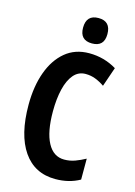

<svg xmlns="http://www.w3.org/2000/svg" viewBox="-138 -1000 759 1081"><g transform="rotate(15 241.5 -459.5)"><path d="M309 -606Q267 -606 239.5 -573.5Q212 -541 198.5 -484.5Q185 -428 185 -355Q185 -236 219 -172.5Q253 -109 316 -109Q349 -109 379 -120Q409 -131 438 -147V-25Q376 10 296 10Q175 10 109 -85.5Q43 -181 43 -356Q43 -463 73 -546Q103 -629 160 -676.5Q217 -724 299 -724Q386 -724 459 -680L420 -567Q394 -585 367 -595.5Q340 -606 309 -606ZM298 -929Q369 -929 369 -854Q369 -781 298 -781Q227 -781 227 -854Q227 -929 298 -929Z"/></g></svg>

Font: Noto Sans ExtraCondensed
Style: Bold
Weight: 700
Width: 2
Designer: Monotype Design Team
Foundry: Monotype Imaging Inc.
Version: Version 2.013; ttfautohint (v1.8.4.7-5d5b)